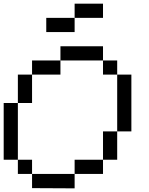

<svg xmlns="http://www.w3.org/2000/svg" viewBox="-20 -1020 809 1041"><path d="M384.6 -846.2H230.8V-923.1H384.6ZM538.5 -923.1H384.6V-1000H538.5ZM153.8 0V-76.9H384.6V1.2ZM76.9 -76.9V-153.8H153.8V-76.9ZM384.6 -76.9V-153.8H538.5V-76.9ZM538.5 -153.8V-307.7H615.4V-153.8ZM0 -153.8V-461.5H76.9V-153.8ZM76.9 -461.5V-615.4H153.8V-461.5ZM615.4 -307.7V-615.4H692.3V-307.7ZM153.8 -615.4V-692.3H307.7V-615.4ZM538.5 -615.4V-692.3H615.4V-615.4ZM307.7 -692.3V-769.2H538.5V-692.3Z"/></svg>

Font: Mintsoda - Lime Green 13x16
Style: Regular
Weight: 400
Designer: Mintsoda-15
Version: Version 1.0